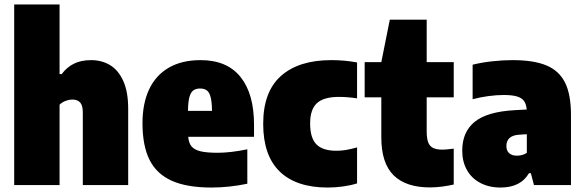

<svg xmlns="http://www.w3.org/2000/svg" viewBox="-20 -828 2616 859"><path d="M43.5 -808H246.5V-496.5H256Q278.5 -527 310.5 -543Q342.5 -559 387.5 -559Q435 -559 472.2 -536.8Q509.5 -514.5 531.5 -465.8Q553.5 -417 553.5 -341.5V0H350.5V-324.5Q350.5 -356 338.8 -369.2Q327 -382.5 304.5 -382.5Q288.5 -382.5 272.5 -376.2Q256.5 -370 246.5 -359.5V0H43.5Z M1116.5 -216H822Q824.5 -188 837 -173Q849.5 -158 877 -151.2Q904.5 -144.5 954 -144.5Q1010.5 -144.5 1086.5 -160V-6Q1004.5 11 926 11Q816.5 11 748.8 -19.2Q681 -49.5 649.2 -112.5Q617.5 -175.5 617.5 -277Q617.5 -365 647.2 -428.2Q677 -491.5 735.2 -525.2Q793.5 -559 877.5 -559Q995.5 -559 1056 -483.8Q1116.5 -408.5 1116.5 -270ZM821 -332H928.5Q928 -371 922.5 -392.8Q917 -414.5 905.8 -423.2Q894.5 -432 875.5 -432Q856 -432 844.5 -423.2Q833 -414.5 827.2 -393Q821.5 -371.5 821 -332Z M1157.5 -274Q1157.5 -417.5 1237 -488.2Q1316.5 -559 1462 -559Q1524 -559 1577.5 -548.5V-388Q1533.5 -394.5 1496.5 -394.5Q1428.5 -394.5 1398 -366.5Q1367.5 -338.5 1367.5 -276Q1367.5 -210 1396 -181.8Q1424.5 -153.5 1485 -153.5Q1506 -153.5 1527.5 -157Q1549 -160.5 1577.5 -168.5V-7.5Q1549 1.5 1514.8 6.2Q1480.5 11 1446 11Q1305.5 11 1231.5 -60.5Q1157.5 -132 1157.5 -274Z M1889 -392.5V-240.5Q1889 -208.5 1895.8 -191Q1902.5 -173.5 1917.8 -166Q1933 -158.5 1960.5 -158.5Q1974 -158.5 2010 -163V-2.5Q1987 3 1958.2 6.8Q1929.5 10.5 1903.5 10.5Q1796 10.5 1741 -43.8Q1686 -98 1686 -213V-392.5H1611.5V-550H1686L1724 -740H1889V-550H2010V-392.5Z M2534.5 -314V0H2369L2355 -53H2346.5Q2309.5 11 2219.5 11Q2167.5 11 2128.5 -9.8Q2089.5 -30.5 2068.8 -67.8Q2048 -105 2048 -154Q2048 -237.5 2103.5 -282.8Q2159 -328 2281 -335L2336.5 -338Q2334.5 -362 2324.5 -376Q2314.5 -390 2292.8 -396.5Q2271 -403 2233.5 -403Q2201.5 -403 2164.5 -398Q2127.5 -393 2094.5 -384V-538.5Q2134.5 -548.5 2182.2 -553.8Q2230 -559 2273.5 -559Q2367.5 -559 2424.2 -535.5Q2481 -512 2507.8 -458.8Q2534.5 -405.5 2534.5 -314ZM2337 -144V-227.5L2304.5 -225.5Q2275 -224 2260.2 -211Q2245.5 -198 2245.5 -175Q2245.5 -154 2258 -142.8Q2270.5 -131.5 2292 -131.5Q2318 -131.5 2337 -144Z"/></svg>

Font: Encode Sans Semi Condensed Black
Style: Regular
Weight: 900
Width: 4
Designer: Multiple Designers
Foundry: Impallari Type
Version: Version 2.000